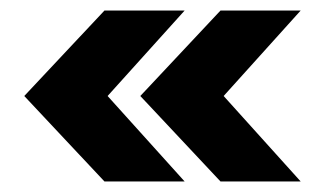

<svg xmlns="http://www.w3.org/2000/svg" viewBox="-20 -435 632 364"><path d="M404 -253 550 -91H398L246 -253L398 -415H550ZM330 -91H178L26 -253L178 -415H330L184 -253Z"/></svg>

Font: Hind Guntur
Style: Bold
Weight: 700
Designer: Manushi Parikh, Hitesh Malaviya
Foundry: Indian Type Foundry
Version: Version 1.002;PS 1.0;hotconv 1.0.86;makeotf.lib2.5.63406; tt